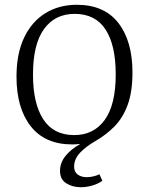

<svg xmlns="http://www.w3.org/2000/svg" viewBox="-20 -596 623 803"><path d="M379 -6Q339 17 314.5 43Q290 69 290 101Q290 123 305 134Q320 145 343 145Q355 145 369 142Q383 139 396 133L408 160Q392 172 367.5 179.5Q343 187 318 187Q283 187 257 170.5Q231 154 231 119Q231 84 254.5 55.5Q278 27 313 8V6Q306 7 298 7.5Q290 8 282 8Q168 8 108.5 -68Q49 -144 49 -275Q49 -372 81 -439Q113 -506 170 -541Q227 -576 301 -576Q416 -576 475 -500Q534 -424 534 -293Q534 -212 514 -157.5Q494 -103 459 -67.5Q424 -32 379 -6ZM118 -284Q118 -163 161 -97Q204 -31 290 -31Q372 -31 418 -94.5Q464 -158 464 -285Q464 -407 421.5 -472.5Q379 -538 292 -538Q210 -538 164 -474.5Q118 -411 118 -284Z"/></svg>

Font: Yrsa Light
Style: Regular
Weight: 300
Designer: Anna Giedrys (Yrsa+Rasa design), David Brezina (Yrsa art-direction, Rasa art-direction, design)
Foundry: Rosetta Type Foundry
Version: Version 2.004